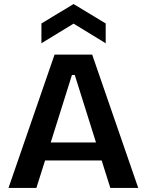

<svg xmlns="http://www.w3.org/2000/svg" viewBox="-20 -930 726 950"><path d="M22 0 250 -660H436L664 0H526L483 -136H203L160 0ZM336 -559 231 -225H455L350 -559ZM185 -716V-814L344 -910L503 -814V-716L344 -813Z"/></svg>

Font: Bricolage Grotesque 10pt SemiBold
Style: Regular
Weight: 600
Designer: Mathieu Triay
Foundry: Atelier Triay
Version: Version 1.000; ttfautohint (v1.8.4.7-5d5b);gftools[0.9.29]